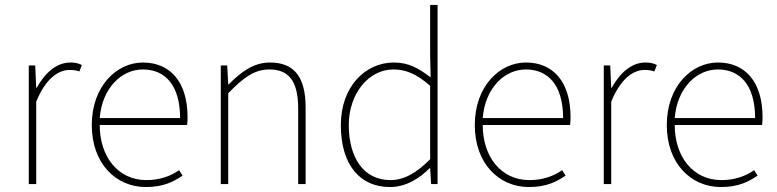

<svg xmlns="http://www.w3.org/2000/svg" viewBox="-20 -742 3132 774"><path d="M96 0H126V-332C164 -426 216 -460 260 -460C278 -460 288 -458 300 -454L310 -480C294 -488 280 -490 264 -490C206 -490 160 -446 128 -388H126L122 -478H96Z M568 12C640 12 680 -10 716 -34L702 -56C668 -32 624 -16 570 -16C456 -16 382 -110 382 -238H734C736 -250 736 -260 736 -270C736 -412 666 -490 556 -490C450 -490 350 -394 350 -238C350 -82 448 12 568 12ZM382 -266C392 -388 470 -462 556 -462C646 -462 706 -398 706 -266Z M870 0H900V-366C962 -430 1006 -462 1066 -462C1148 -462 1182 -410 1182 -304V0H1212V-308C1212 -432 1166 -490 1068 -490C1002 -490 952 -452 902 -402H900L896 -478H870Z M1552 12C1618 12 1672 -24 1712 -64H1714L1718 0H1744V-722H1714V-520L1716 -430C1666 -468 1626 -490 1568 -490C1452 -490 1354 -392 1354 -238C1354 -76 1432 12 1552 12ZM1554 -16C1446 -16 1386 -106 1386 -238C1386 -362 1464 -462 1566 -462C1616 -462 1660 -444 1714 -396V-100C1660 -46 1610 -16 1554 -16Z M2112 12C2184 12 2224 -10 2260 -34L2246 -56C2212 -32 2168 -16 2114 -16C2000 -16 1926 -110 1926 -238H2278C2280 -250 2280 -260 2280 -270C2280 -412 2210 -490 2100 -490C1994 -490 1894 -394 1894 -238C1894 -82 1992 12 2112 12ZM1926 -266C1936 -388 2014 -462 2100 -462C2190 -462 2250 -398 2250 -266Z M2414 0H2444V-332C2482 -426 2534 -460 2578 -460C2596 -460 2606 -458 2618 -454L2628 -480C2612 -488 2598 -490 2582 -490C2524 -490 2478 -446 2446 -388H2444L2440 -478H2414Z M2886 12C2958 12 2998 -10 3034 -34L3020 -56C2986 -32 2942 -16 2888 -16C2774 -16 2700 -110 2700 -238H3052C3054 -250 3054 -260 3054 -270C3054 -412 2984 -490 2874 -490C2768 -490 2668 -394 2668 -238C2668 -82 2766 12 2886 12ZM2700 -266C2710 -388 2788 -462 2874 -462C2964 -462 3024 -398 3024 -266Z"/></svg>

Font: Source Sans Pro ExtraLight
Style: Regular
Weight: 200
Designer: Paul D. Hunt
Foundry: Adobe Systems Incorporated
Version: Version 3.006;hotconv 1.0.111;makeotfexe 2.5.65597